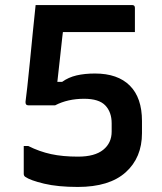

<svg xmlns="http://www.w3.org/2000/svg" viewBox="-20 -720 640 760"><path d="M121 -700H503Q514 -700 514 -689V-593H229Q228 -585 227 -577Q222 -535 217 -486Q212 -437 207 -396H226Q251 -414 283 -421.5Q315 -429 356 -429Q446 -429 494 -381Q542 -333 542 -241V-193Q542 -96 477.5 -38Q413 20 288 20Q209 20 154.5 7Q100 -6 80 -20Q74 -24 74 -32V-142H92Q136 -120 182 -110Q228 -100 289 -100Q355 -100 388.5 -127Q422 -154 422 -199V-232Q422 -276 397 -302.5Q372 -329 313 -329Q248 -329 198 -303H93Q80 -303 81 -317Q83 -332 88 -375.5Q93 -419 98.5 -476.5Q104 -534 110 -593.5Q116 -653 121 -700Z"/></svg>

Font: Recursive Mn Lnr St SmB
Style: Regular
Weight: 600
Monospace: yes
Version: Version 1.079;hotconv 1.0.112;makeotfexe 2.5.65598; ttfautoh